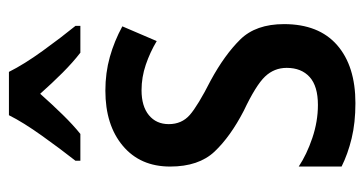

<svg xmlns="http://www.w3.org/2000/svg" viewBox="-213 -593 816 430"><g transform="rotate(-90 195.0 -378.0)"><path d="M356 -150Q356 -72 309 -31Q262 10 179 10Q135 10 100 1.5Q65 -7 37 -21V-117Q64 -99 101 -86.5Q138 -74 175 -74Q217 -74 237.5 -92.5Q258 -111 258 -144Q258 -172 238.5 -192.5Q219 -213 162 -240Q104 -270 70.5 -305.5Q37 -341 37 -405Q37 -472 83.5 -511Q130 -550 207 -550Q247 -550 282.5 -540Q318 -530 351 -512L318 -435Q293 -450 265 -459.5Q237 -469 208 -469Q172 -469 152 -452.5Q132 -436 132 -408Q132 -379 152.5 -361Q173 -343 230 -314Q287 -283 321.5 -248Q356 -213 356 -150ZM249 -766Q266 -732 296 -690.5Q326 -649 352 -617V-606H292Q270 -623 247 -646Q224 -669 200 -696Q176 -669 153 -645.5Q130 -622 110 -606H50V-617Q76 -650 106 -692Q136 -734 152 -766Z"/></g></svg>

Font: Noto Sans Condensed Medium
Style: Regular
Weight: 500
Width: 3
Designer: Monotype Design Team
Foundry: Monotype Imaging Inc.
Version: Version 2.013; ttfautohint (v1.8.4.7-5d5b)